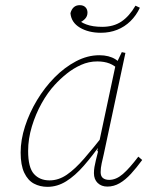

<svg xmlns="http://www.w3.org/2000/svg" viewBox="-20 -712 578 744"><path d="M164 12Q135 12 111.5 -0.5Q88 -13 74 -42.5Q60 -72 60 -121Q60 -170 77 -222.5Q94 -275 123.5 -324Q153 -373 191.5 -412Q230 -451 274.5 -474.5Q319 -498 365 -498Q384 -498 399.5 -494Q415 -490 427 -482.5Q439 -475 447 -464L443 -439Q425 -458 404.5 -466Q384 -474 357 -474Q324 -474 294 -460.5Q264 -447 238.5 -426.5Q213 -406 192 -383Q165 -354 141.5 -312Q118 -270 103.5 -222Q89 -174 89 -127Q89 -63 111.5 -38Q134 -13 172 -13Q207 -13 239 -35Q271 -57 306.5 -98Q342 -139 386 -195L389 -159H374Q339 -109 305 -70Q271 -31 236.5 -9.5Q202 12 164 12ZM396 11Q373 11 358.5 -3Q344 -17 344 -41Q344 -53 346 -65Q348 -77 351.5 -91Q355 -105 360 -125L357 -127L429 -465L431 -466L452 -510L466 -507L382 -114Q378 -97 374 -79Q370 -61 370 -45Q370 -29 379 -22Q388 -15 403 -15Q430 -15 456 -37.5Q482 -60 516 -105L531 -92Q509 -62 487.5 -38.5Q466 -15 443.5 -2Q421 11 396 11ZM371 -585Q323 -585 289.5 -605Q256 -625 253 -661Q257 -676 266 -684Q275 -692 289 -692Q303 -692 311 -684Q319 -676 319 -663Q319 -649 309.5 -639Q300 -629 284 -622L277 -642Q289 -627 314 -617.5Q339 -608 376 -608Q420 -608 450.5 -628.5Q481 -649 505 -690L522 -682Q508 -652 485.5 -630Q463 -608 434 -596.5Q405 -585 371 -585Z"/></svg>

Font: Source Serif 4 ExtraLight
Style: Italic
Weight: 250
Italic angle: -12°
Designer: Frank Grießhammer
Foundry: Adobe Systems Incorporated
Version: Version 4.004;hotconv 1.0.116;makeotfexe 2.5.65601